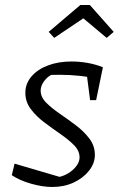

<svg xmlns="http://www.w3.org/2000/svg" viewBox="-20 -738 473 765"><path d="M27 -40 38 -86 232 -29 204 -31Q229 -34 250 -46.5Q271 -59 284 -76Q297 -93 297 -111Q297 -137 275.5 -159Q254 -181 221.5 -203.5Q189 -226 157 -250Q125 -274 103 -303Q81 -332 81 -368Q81 -405 105.5 -433.5Q130 -462 171.5 -477.5Q213 -493 265 -493Q296 -493 328 -487.5Q360 -482 390 -470L371 -423Q334 -432 295.5 -436Q257 -440 219 -440Q201 -440 183.5 -439.5Q166 -439 148 -436L191 -443Q170 -434 156 -415Q142 -396 142 -377Q142 -351 164 -329Q186 -307 218 -285Q250 -263 282 -239Q314 -215 336 -186Q358 -157 358 -121Q358 -87 334.5 -57.5Q311 -28 273 -10.5Q235 7 188 7Q150 7 104 -6Q58 -19 27 -40ZM339 -339 322 -470H390L363 -339ZM338 -718 433 -611 405 -587 312 -665 196 -587 174 -611 300 -718Z"/></svg>

Font: Piazzolla Thin Light
Style: Italic
Weight: 300
Italic angle: -11.3°
Version: Version 2.005